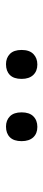

<svg xmlns="http://www.w3.org/2000/svg" viewBox="228 -984 144 640"><g transform="rotate(90 300.0 -664.0)"><path d="M402 -612Q381 -612 367.8 -625Q354.5 -638 354.5 -664Q354.5 -690 367.8 -703.2Q381 -716.5 403 -716.5Q425 -716.5 437.8 -702.8Q450.5 -689 450.5 -664Q450.5 -638 437.5 -625Q424.5 -612 402 -612ZM194 -612Q173 -612 159.8 -625Q146.5 -638 146.5 -664Q146.5 -690 160 -703.2Q173.5 -716.5 195 -716.5Q217 -716.5 230 -702.8Q243 -689 243 -664Q243 -638 230 -625Q217 -612 194 -612Z"/></g></svg>

Font: Commissioner Light
Style: Regular
Weight: 300
Designer: Kostas Bartsokas
Foundry: Kostas Bartsokas
Version: Version 1.000; ttfautohint (v1.8.3)